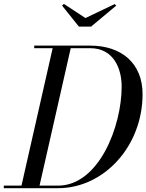

<svg xmlns="http://www.w3.org/2000/svg" viewBox="-55 -990 770 1010"><path d="M394.5 -895 281 -969.5 271.5 -960.5 360 -850H424L556.5 -960.5L548 -968.5ZM250 0C493 0 695 -222 695 -495C695 -658 583 -750 420 -750H125V-736.5H222L58 -13.5H-35V0ZM420 -736.5C544 -736.5 585 -627 585 -535C585 -323 464 -13.5 250 -13.5H153L317 -736.5Z"/></svg>

Font: Bodoni* 16pt
Style: Italic
Weight: 400
Italic angle: -13°
Version: Version 2.3